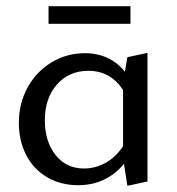

<svg xmlns="http://www.w3.org/2000/svg" viewBox="-20 -594 571 621"><path d="M402 -517H137V-574H402ZM457 -423V-7L392 7L381 -64Q323 5 233 5Q176 5 132 -21Q88 -47 64.5 -93Q41 -139 41 -197Q41 -260 69.5 -311.5Q98 -363 147 -392.5Q196 -422 255 -422Q295 -422 328 -406.5Q361 -391 384 -362L392 -409ZM378 -121V-303Q337 -365 266 -365Q203 -365 164 -320.5Q125 -276 125 -205Q125 -137 159.5 -93Q194 -49 252 -49Q287 -49 320 -66.5Q353 -84 378 -121Z"/></svg>

Font: Ysabeau Infant Medium
Style: Regular
Weight: 500
Designer: Christian Thalmann (Catharsis Fonts)
Version: Version 0.003